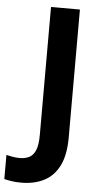

<svg xmlns="http://www.w3.org/2000/svg" viewBox="-135 -752 527 999"><g transform="rotate(5 128.5 -252.0)"><path d="M15 210Q-14 210 -36 206.5Q-58 203 -74 199V73Q-58 77 -40.5 80Q-23 83 -3 83Q23 83 44.5 73Q66 63 78 35Q90 7 90 -45V-714H241V-46Q241 46 212.5 102.5Q184 159 133 184.5Q82 210 15 210Z"/></g></svg>

Font: Noto Sans Kayah Li
Style: Bold
Weight: 700
Designer: Monotype Design Team, Sérgio Martins
Foundry: Monotype Imaging Inc.
Version: Version 2.002; ttfautohint (v1.8.4.7-5d5b)